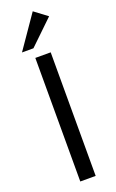

<svg xmlns="http://www.w3.org/2000/svg" viewBox="-176 -967 609 1009"><g transform="rotate(-20 128.0 -463.0)"><path d="M85 0V-691H171V0ZM93 -742H29L156 -926L228 -872Z"/></g></svg>

Font: Average Sans
Style: Regular
Weight: 400
Designer: Eduardo Rodriguez Tunni
Foundry: Eduardo Rodriguez Tunni
Version: Version 1.002